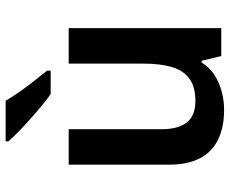

<svg xmlns="http://www.w3.org/2000/svg" viewBox="-87 -719 816 682"><g transform="rotate(-90 321.0 -378.0)"><path d="M562 -542V0H463L446 -70H440Q423 -42 396 -24.5Q369 -7 337 1.5Q305 10 271 10Q211 10 167 -11Q123 -32 100 -75.5Q77 -119 77 -188V-542H203V-213Q203 -153 227 -122.5Q251 -92 303 -92Q354 -92 383 -113.5Q412 -135 424 -176Q436 -217 436 -277V-542ZM304 -766Q317 -744 336 -716.5Q355 -689 375.5 -663.5Q396 -638 411 -619V-606H328Q309 -619 285.5 -638.5Q262 -658 237.5 -680Q213 -702 192.5 -722Q172 -742 160 -756V-766Z"/></g></svg>

Font: Noto Sans Thai SemiBold
Style: Regular
Weight: 600
Version: Version 2.001